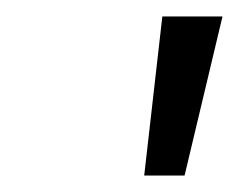

<svg xmlns="http://www.w3.org/2000/svg" viewBox="-20 -815 290 233"><path d="M250 -795 204 -602H155L177 -795Z"/></svg>

Font: Fz Poppins Light
Style: Italic
Weight: 300
Italic angle: -10°
Designer: Ninad Kale (Devanagari), Jonny Pinhorn (Latin)
Foundry: Indian Type Foundry
Version: Vit hóa bi Vntype.Com & FontZin.Com